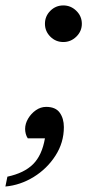

<svg xmlns="http://www.w3.org/2000/svg" viewBox="-75 -514 375 704"><path d="M225.1 -426.8Q225.1 -399.4 204.8 -379.6Q184.6 -359.9 157.2 -359.9Q129.4 -359.9 109.6 -379.6Q89.8 -399.4 89.8 -426.8Q89.8 -454.6 109.6 -474.4Q129.4 -494.1 157.2 -494.1Q184.6 -494.1 204.8 -474.4Q225.1 -454.6 225.1 -426.8ZM159.2 -47.9Q159.2 8.8 128.4 56.6Q97.7 104.5 48.6 134.8Q-0.5 165 -55.2 169.9L-47.9 133.8Q13.7 120.6 46.4 87.9Q79.1 55.2 89.8 -6.8H26.9Q22 -13.7 19.5 -23.2Q17.1 -32.7 17.1 -41Q17.1 -60.5 28.1 -79.1Q39.1 -97.7 56.6 -109.9Q74.2 -122.1 94.2 -122.1Q128.9 -122.1 144 -100.8Q159.2 -79.6 159.2 -47.9Z"/></svg>

Font: Charis
Style: Italic
Weight: 400
Italic angle: -11°
Designer: Walt Agee, Miriam Martin, Annie Olsen, Victor Gaultney, Lorna Priest, Alan Ward, Bob Hallissy, Martin Hosken, Sharon Cor
Foundry: SIL Global
Version: Version 7.000